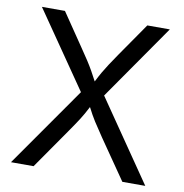

<svg xmlns="http://www.w3.org/2000/svg" viewBox="-81 -805 844 882"><g transform="rotate(10 341.0 -364.0)"><path d="M27.8 0 288.6 -372.6 43.9 -727.5H151.4L256.3 -573.2Q277.8 -542 292 -520Q306.2 -498 317.6 -477.8Q329.1 -457.5 342.3 -432.1Q355 -457.5 366.7 -477.8Q378.4 -498 392.8 -520Q407.2 -542 428.7 -573.2L535.6 -727.5H640.6L396 -376L654.3 0H547.4L419.9 -184.6Q392.6 -224.6 376 -250.7Q359.4 -276.9 341.3 -312.5Q323.7 -277.8 306.6 -251.2Q289.6 -224.6 261.7 -184.6L133.3 0Z"/></g></svg>

Font: Inter-Regular
Style: Regular
Weight: 400
Designer: Rasmus Andersson
Foundry: rsms
Version: Version 4.000;git-a52131595